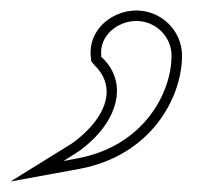

<svg xmlns="http://www.w3.org/2000/svg" viewBox="-114 -142 376 366"><path d="M-94 204 37 180C173 155 233 45 233 -36C233 -84 193 -122 146 -122C100 -122 54 -86 59 -34L60 -25L66 -18C103 18 94 64 53 106C43 116 32 126 19 134ZM7 165 29 151C44 142 56 131 67 120C112 74 127 13 81 -32L79 -33V-36C75 -73 109 -102 146 -102C182 -102 213 -73 213 -36C213 36 159 137 33 160Z"/></svg>

Font: Charger Pro
Style: Ol
Weight: 900
Designer: Jasper
Foundry: Cannot Into Space Fonts
Version: Version 1.09